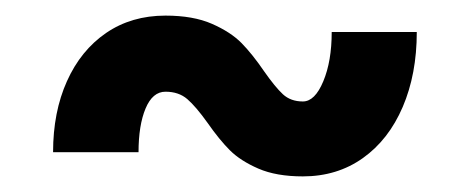

<svg xmlns="http://www.w3.org/2000/svg" viewBox="-20 -370 600 246"><path d="M246 -212.5Q231 -233.5 220 -243Q209 -252.5 192 -252.5Q175.5 -252.5 166.5 -231Q157.5 -209.5 157.5 -175H48Q48 -226.5 65.8 -266Q83.5 -305.5 116 -327.8Q148.5 -350 192 -350Q227.5 -350 251.5 -339.5Q275.5 -329 289.5 -314.8Q303.5 -300.5 318.5 -278.5Q332.5 -258.5 342.5 -249.2Q352.5 -240 368 -240Q383.5 -240 394.2 -265.8Q405 -291.5 405 -329H514Q514 -275 496 -233Q478 -191 445 -167.5Q412 -144 368 -144Q334 -144 311 -154Q288 -164 274.5 -177.5Q261 -191 246 -212.5Z"/></svg>

Font: HK Grotesk ExtraBold
Style: Regular
Weight: 800
Designer: Alfredo Marco Pradil
Foundry: Hanken Design Co.
Version: Version 3.001